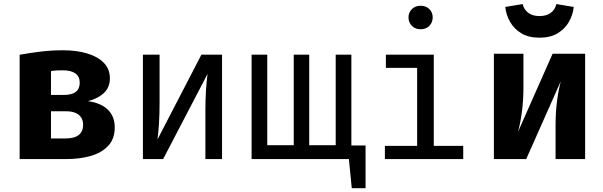

<svg xmlns="http://www.w3.org/2000/svg" viewBox="-20 -802 3040 968"><path d="M298 -548.5Q366.5 -548.5 419.8 -532.5Q473 -516.5 503.5 -485.2Q534 -454 534 -407Q534 -361.5 504 -333.2Q474 -305 423.5 -292Q489 -283 523.8 -249Q558.5 -215 558.5 -160Q558.5 -102 525.5 -66.8Q492.5 -31.5 437.2 -15.8Q382 0 314 0H79V-526Q135.5 -536 187.5 -542.2Q239.5 -548.5 298 -548.5ZM296 -447.5Q278.5 -447.5 264 -446.8Q249.5 -446 237 -443.5V-104H309.5Q355.5 -104 377.2 -121.5Q399 -139 399 -172.5Q399 -194 389.5 -209.2Q380 -224.5 360.8 -232.8Q341.5 -241 313 -241H221V-323.5H304Q342 -323.5 362 -338.8Q382 -354 382 -385Q382 -416 360.2 -431.8Q338.5 -447.5 296 -447.5Z M1099.5 -526.5V0H1015.5V-246.5Q1015.5 -298 1018.5 -345.8Q1021.5 -393.5 1026.5 -429.5L802.5 0H700.5V-526.5H784.5V-280.5Q784.5 -229.5 781.5 -179.8Q778.5 -130 774 -99L995.5 -526.5Z M1823 -68.5V147H1753.5L1739 0H1703.5L1706 -68.5ZM1751.5 -526.5V0H1248.5V-526.5H1327.5V-70H1461V-526.5H1539V-70H1672.5V-526.5Z M2167 -526.5V-66.5H2315.5V0H1920.5V-66.5H2083V-460H1925.5V-526.5ZM2100 -773Q2128 -773 2144.8 -756Q2161.5 -739 2161.5 -714.5Q2161.5 -689 2144.8 -671.8Q2128 -654.5 2100 -654.5Q2073.5 -654.5 2056.5 -671.8Q2039.5 -689 2039.5 -714.5Q2039.5 -739 2056.5 -756Q2073.5 -773 2100 -773Z M2930 -531V0H2781V-169Q2781 -236.5 2788.5 -293.5Q2796 -350.5 2807.5 -393L2633 0H2470V-531H2619V-360Q2619 -300 2611.8 -242.2Q2604.5 -184.5 2591.5 -137L2766 -531ZM2700 -612Q2645 -612 2608.2 -634.2Q2571.5 -656.5 2551.5 -692Q2531.5 -727.5 2527.5 -767L2615 -781.5Q2622 -753 2643.8 -737Q2665.5 -721 2700 -721Q2734.5 -721 2756.5 -737Q2778.5 -753 2785 -781.5L2872.5 -767Q2868.5 -727.5 2848.5 -692Q2828.5 -656.5 2791.5 -634.2Q2754.5 -612 2700 -612Z"/></svg>

Font: Fast_Mono
Style: Regular
Weight: 400
Monospace: yes
Designer: Carrois Corporate, Edenspiekermann AG, Nikita Prokopov
Foundry: Carrois Corporate, Edenspiekermann AG, Nikita Prokopov
Version: Version 5.002